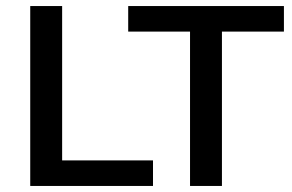

<svg xmlns="http://www.w3.org/2000/svg" viewBox="-20 -615 966 635"><path d="M80 0V-595H185.5V-84.5H486V0Z M608.5 0V-510.5H404V-595H919V-510.5H714V0Z"/></svg>

Font: Encode Sans SC Medium
Style: Regular
Weight: 500
Version: Version 3.002